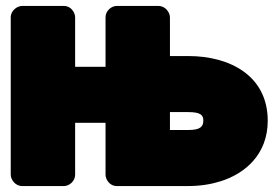

<svg xmlns="http://www.w3.org/2000/svg" viewBox="-20 -586 918 644"><path d="M612 -398H550V-528C550 -544 535 -566 512 -566H371C355 -566 334 -551 334 -528V-362H232V-528C232 -544 218 -566 195 -566H54C38 -566 16 -551 16 -528V0C16 16 31 38 54 38H195C211 38 232 23 232 0V-174H334V0C334 16 348 38 371 38H612C652 38 688 32 720 22C803 -4 878 -69 878 -181C878 -332 751 -398 612 -398ZM662 -182C662 -162 653 -150 612 -150H550V-210H612C654 -210 662 -199 662 -182Z"/></svg>

Font: Asimov Print
Style: E
Weight: 500
Designer: Google
Version: Version 2.000980; 2014